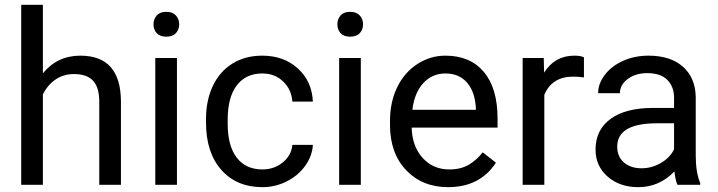

<svg xmlns="http://www.w3.org/2000/svg" viewBox="-20 -770 2992 800"><path d="M158.7 -464.4Q218.8 -538.1 314.9 -538.1Q482.4 -538.1 483.9 -349.1V0H393.6V-349.6Q393.1 -406.7 367.4 -434.1Q341.8 -461.4 287.6 -461.4Q243.7 -461.4 210.4 -438Q177.2 -414.6 158.7 -376.5V0H68.4V-750H158.7Z M717.3 0H627V-528.3H717.3ZM619.6 -668.5Q619.6 -690.4 633.1 -705.6Q646.5 -720.7 672.9 -720.7Q699.2 -720.7 712.9 -705.6Q726.6 -690.4 726.6 -668.5Q726.6 -646.5 712.9 -631.8Q699.2 -617.2 672.9 -617.2Q646.5 -617.2 633.1 -631.8Q619.6 -646.5 619.6 -668.5Z M1073.7 -64Q1122.1 -64 1158.2 -93.3Q1194.3 -122.6 1198.2 -166.5H1283.7Q1281.2 -121.1 1252.4 -80.1Q1223.6 -39.1 1175.5 -14.6Q1127.4 9.8 1073.7 9.8Q965.8 9.8 902.1 -62.3Q838.4 -134.3 838.4 -259.3V-274.4Q838.4 -351.6 866.7 -411.6Q895 -471.7 948 -504.9Q1001 -538.1 1073.2 -538.1Q1162.1 -538.1 1220.9 -484.9Q1279.8 -431.6 1283.7 -346.7H1198.2Q1194.3 -397.9 1159.4 -430.9Q1124.5 -463.9 1073.2 -463.9Q1004.4 -463.9 966.6 -414.3Q928.7 -364.7 928.7 -271V-253.9Q928.7 -162.6 966.3 -113.3Q1003.9 -64 1073.7 -64Z M1483.4 0H1393.1V-528.3H1483.4ZM1385.7 -668.5Q1385.7 -690.4 1399.2 -705.6Q1412.6 -720.7 1439 -720.7Q1465.3 -720.7 1479 -705.6Q1492.7 -690.4 1492.7 -668.5Q1492.7 -646.5 1479 -631.8Q1465.3 -617.2 1439 -617.2Q1412.6 -617.2 1399.2 -631.8Q1385.7 -646.5 1385.7 -668.5Z M1847.2 9.8Q1739.7 9.8 1672.4 -60.8Q1605 -131.3 1605 -249.5V-266.1Q1605 -344.7 1635 -406.5Q1665 -468.3 1719 -503.2Q1772.9 -538.1 1835.9 -538.1Q1939 -538.1 1996.1 -470.2Q2053.2 -402.3 2053.2 -275.9V-238.3H1695.3Q1697.3 -160.2 1741 -112.1Q1784.7 -64 1852.1 -64Q1899.9 -64 1933.1 -83.5Q1966.3 -103 1991.2 -135.3L2046.4 -92.3Q1980 9.8 1847.2 9.8ZM1835.9 -463.9Q1781.2 -463.9 1744.1 -424.1Q1707 -384.3 1698.2 -312.5H1962.9V-319.3Q1959 -388.2 1925.8 -426Q1892.6 -463.9 1835.9 -463.9Z M2413.1 -447.3Q2392.6 -450.7 2368.7 -450.7Q2279.8 -450.7 2248 -375V0H2157.7V-528.3H2245.6L2247.1 -467.3Q2291.5 -538.1 2373 -538.1Q2399.4 -538.1 2413.1 -531.2Z M2802.7 0Q2794.9 -15.6 2790 -55.7Q2727.1 9.8 2639.6 9.8Q2561.5 9.8 2511.5 -34.4Q2461.4 -78.6 2461.4 -146.5Q2461.4 -229 2524.2 -274.7Q2586.9 -320.3 2700.7 -320.3H2788.6V-361.8Q2788.6 -409.2 2760.3 -437.3Q2731.9 -465.3 2676.8 -465.3Q2628.4 -465.3 2595.7 -440.9Q2563 -416.5 2563 -381.8H2472.2Q2472.2 -421.4 2500.2 -458.3Q2528.3 -495.1 2576.4 -516.6Q2624.5 -538.1 2682.1 -538.1Q2773.4 -538.1 2825.2 -492.4Q2877 -446.8 2878.9 -366.7V-123.5Q2878.9 -50.8 2897.5 -7.8V0ZM2652.8 -68.8Q2695.3 -68.8 2733.4 -90.8Q2771.5 -112.8 2788.6 -147.9V-256.3H2717.8Q2551.8 -256.3 2551.8 -159.2Q2551.8 -116.7 2580.1 -92.8Q2608.4 -68.8 2652.8 -68.8Z"/></svg>

Font: Vazir
Style: Regular
Weight: 400
Designer: Saber Rastikerdar
Foundry: Saber Rastikerdar
Version: Version 30.0.0